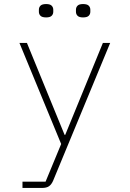

<svg xmlns="http://www.w3.org/2000/svg" viewBox="-20 -728 640 948"><path d="M488 -516H524L242 165Q234 183 222 191.5Q210 200 187 200H91V169H205L282 -17L76 -516H113L299 -62H302ZM208 -642Q188 -642 180 -650Q172 -658 172 -670V-680Q172 -692 180 -700Q188 -708 208 -708Q227 -708 235 -700Q243 -692 243 -680V-670Q243 -658 235 -650Q227 -642 208 -642ZM390 -642Q371 -642 363 -650Q355 -658 355 -670V-680Q355 -692 363 -700Q371 -708 390 -708Q410 -708 418 -700Q426 -692 426 -680V-670Q426 -658 418 -650Q410 -642 390 -642Z"/></svg>

Font: IBM Plex Mono ExtLt
Style: Regular
Weight: 200
Monospace: yes
Designer: Mike Abbink, Paul van der Laan, Pieter van Rosmalen
Foundry: Bold Monday
Version: Version 2.3